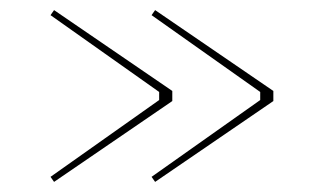

<svg xmlns="http://www.w3.org/2000/svg" viewBox="-20 -500 641 380"><path d="M287 -480 521 -320V-300L287 -140L280 -150L495 -302V-318L280 -470ZM87 -480 321 -320V-300L87 -140L80 -150L295 -302V-318L80 -470Z"/></svg>

Font: Kalnia Thin Thin
Style: Regular
Weight: 250
Version: Version 1.105